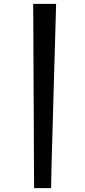

<svg xmlns="http://www.w3.org/2000/svg" viewBox="-20 -746 440 989"><path d="M269 -726.1Q268.6 -709.5 267.6 -672.9Q266.6 -636.2 265.1 -586.4Q263.7 -536.6 262 -475.8Q260.3 -415 258.3 -349.9Q256.3 -284.7 254.6 -217.8Q252.9 -150.9 251 -88.4Q249 -25.9 247.6 29.3Q246.1 84.5 245.1 126.5Q244.1 168.5 243.7 194.1Q243.2 219.7 243.2 223.1H155.8Q155.8 220.2 155.5 192.1Q155.3 164.1 155 118.4Q154.8 72.8 154.5 12.7Q154.3 -47.4 154.1 -114.3Q153.8 -181.2 153.3 -251.7Q152.8 -322.3 152.6 -389.4Q152.3 -456.5 152.1 -516.4Q151.9 -576.2 151.6 -621.8Q151.4 -667.5 151.1 -695.3Q150.9 -723.1 150.9 -726.1H269Z"/></svg>

Font: Yesteryear
Style: Regular
Weight: 400
Designer: Astigmatic (AOETI)
Foundry: Astigmatic (AOETI)
Version: Version 1.000